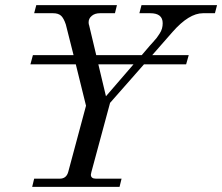

<svg xmlns="http://www.w3.org/2000/svg" viewBox="-20 -732 870 752"><path d="M99.1 -480 108.9 -516.1H268.1L237.8 -636.2Q229.5 -661.1 218.8 -670.7Q208 -680.2 188 -680.2H113.8L122.1 -711.9H438L430.2 -680.2H371.1Q351.6 -680.2 339.4 -669.9Q327.1 -659.7 327.1 -645Q327.1 -636.7 329.1 -632.8L356.9 -516.1H535.2L566.9 -553.2Q568.4 -554.7 579.3 -566.9Q590.3 -579.1 594 -584Q597.7 -588.9 604.7 -599.6Q611.8 -610.4 614.5 -620.4Q617.2 -630.4 617.2 -641.1Q617.2 -680.2 568.8 -680.2H525.9L534.2 -711.9H830.1L821.8 -680.2H774.9Q720.2 -680.2 655.8 -606.9L576.2 -516.1H719.2L709 -480H543.9L411.1 -329.1L337.9 -58.1Q335.9 -50.3 335.9 -47.9Q335.9 -32.2 356 -32.2H456.1L448.2 0H106L113.8 -32.2H213.9Q239.7 -32.2 247.1 -58.1L316.9 -317.9L276.9 -480ZM365.2 -480 395 -355 502.9 -480Z"/></svg>

Font: Flanker Steampunk
Style: Italic
Weight: 400
Italic angle: -12°
Designer: Alexey Kryukov, Leonardo Di Lena
Foundry: Alexey Kryukov, Leonardo Di Lena
Version: 1.210